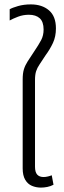

<svg xmlns="http://www.w3.org/2000/svg" viewBox="-20 -842 292 872"><path d="M166 10Q144 10 125 2Q106 -6 94.5 -25.5Q83 -45 83 -77V-481Q83 -509 88.5 -527Q94 -545 105.5 -563Q117 -581 135 -608Q156 -639 167 -660Q178 -681 178 -708Q178 -743 160.5 -759Q143 -775 111 -775Q85 -775 61.5 -766Q38 -757 24 -749V-800Q36 -807 62 -814.5Q88 -822 120 -822Q171 -822 202.5 -795Q234 -768 234 -713Q234 -676 220.5 -647Q207 -618 187 -591Q171 -566 160 -550Q149 -534 144 -518.5Q139 -503 139 -479V-85Q139 -60 149 -49Q159 -38 178 -38Q187 -38 197.5 -40.5Q208 -43 215 -46L223 -3Q210 4 195 7Q180 10 166 10Z"/></svg>

Font: Noto Sans Thai SemiCondensed Light
Style: Regular
Weight: 300
Width: 4
Designer: Monotype Design Team
Foundry: Monotype Imaging Inc.
Version: Version 2.001